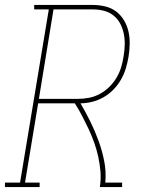

<svg xmlns="http://www.w3.org/2000/svg" viewBox="-57 -755 577 775"><path d="M-37 0V-18H24L140 -717H81V-735H318Q343 -735 368 -729Q393 -723 412 -708.5Q431 -694 443.5 -673Q456 -652 461.5 -628Q467 -604 466.5 -578Q466 -552 462 -527Q458 -503 451 -479.5Q444 -456 431.5 -434Q419 -412 401 -393.5Q383 -375 361 -362.5Q339 -350 315 -344Q291 -338 268 -338Q289 -302 307.5 -264.5Q326 -227 340.5 -187.5Q355 -148 363.5 -105.5Q372 -63 368 -18H436V0H346Q351 -31 348.5 -62Q346 -93 339.5 -122.5Q333 -152 323 -180Q313 -208 300.5 -234.5Q288 -261 274.5 -287Q261 -313 245 -338H97L44 -18H103V0ZM259 -356Q281 -356 303.5 -360.5Q326 -365 347 -376.5Q368 -388 385 -405Q402 -422 414 -442.5Q426 -463 432.5 -485Q439 -507 442 -529Q446 -552 446.5 -575Q447 -598 442.5 -619.5Q438 -641 428 -660Q418 -679 401 -692.5Q384 -706 362.5 -711.5Q341 -717 318 -717H159L100 -356Z"/></svg>

Font: Iosevka Curly Slab ThObl
Style: Regular
Weight: 100
Italic angle: -9°
Monospace: yes
Designer: Belleve Invis
Foundry: Belleve Invis
Version: Version 11.0.0; ttfautohint (v1.8.3)